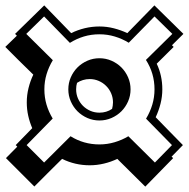

<svg xmlns="http://www.w3.org/2000/svg" viewBox="-77 -610 708 720"><path d="M208.5 -274.9Q208.5 -256.8 215.3 -241Q222.2 -225.1 234.1 -213.1Q246.1 -201.2 262 -194.3Q277.8 -187.5 295.9 -187.5Q322.3 -187.5 343.3 -201.7Q344.7 -207.5 345.7 -213.4Q346.7 -219.2 346.7 -226.1Q346.7 -244.1 339.8 -260Q333 -275.9 321 -287.8Q309.1 -299.8 293.2 -306.6Q277.3 -313.5 259.3 -313.5Q246.1 -313.5 234.1 -309.8Q222.2 -306.2 211.9 -299.3Q208.5 -288.6 208.5 -274.9ZM189.9 -485.8Q213.9 -497.6 240.7 -504.2Q267.6 -510.7 295.9 -510.7Q323.2 -510.7 349.9 -503.9Q376.5 -497.1 400.4 -485.8Q412.6 -498 426 -512Q439.5 -525.9 452.9 -539.6Q466.3 -553.2 479 -566.2Q491.7 -579.1 502 -589.8L610.8 -482.9L567.9 -440.4L574.2 -434.1L510.7 -371.1Q531.7 -327.1 531.7 -274.9Q531.7 -247.6 524.9 -220.9Q518.1 -194.3 506.8 -170.4Q518.6 -158.2 532.2 -144.3Q545.9 -130.4 559.3 -116.5Q572.8 -102.5 585.7 -89.6Q598.6 -76.7 608.9 -65.9L566.4 -22.5Q570.3 -18.6 572.3 -17.1L467.8 89.8L362.8 -14.2Q339.4 -2.9 313 3.4Q286.6 9.8 259.3 9.8Q204.6 9.8 155.8 -14.2Q143.6 -2 129.6 11.7Q115.7 25.4 101.8 39.3Q87.9 53.2 75 66.2Q62 79.1 51.8 89.4L-54.7 -17.1L-12.2 -60.1L-18.1 -65.9L43.9 -129.4Q34.2 -151.9 28.8 -176Q23.4 -200.2 23.4 -226.1Q23.4 -253.4 30 -280Q36.6 -306.6 47.9 -330.1Q35.6 -342.3 21.5 -356Q7.3 -369.6 -6.6 -383.5Q-20.5 -397.5 -33.7 -410.6Q-46.9 -423.8 -57.1 -434.1L-13.7 -476.1L-20.5 -482.9L88.9 -589.8ZM179.2 -274.9Q179.2 -298.8 188.5 -320.1Q197.8 -341.3 213.6 -357.2Q229.5 -373 250.7 -382.3Q272 -391.6 295.9 -391.6Q319.8 -391.6 341.1 -382.3Q362.3 -373 378.2 -357.2Q394 -341.3 403.3 -320.1Q412.6 -298.8 412.6 -274.9Q412.6 -251 403.3 -229.7Q394 -208.5 378.2 -192.6Q362.3 -176.8 341.1 -167.5Q319.8 -158.2 295.9 -158.2Q272 -158.2 250.7 -167.5Q229.5 -176.8 213.6 -192.6Q197.8 -208.5 188.5 -229.7Q179.2 -251 179.2 -274.9ZM88.4 -548.3 21.5 -482.9 121.1 -384.3Q106 -359.4 97.7 -332Q89.4 -304.7 89.4 -274.9Q89.4 -245.1 97.4 -217.8Q105.5 -190.4 120.6 -165.5L22.9 -65.9L88.4 -0.5L187.5 -99.1Q236.8 -68.4 295.9 -68.4Q325.2 -68.4 353 -76.7Q380.9 -85 404.3 -99.1L503.9 -0.5L567.9 -65.9L470.7 -165Q485.8 -189.9 494.1 -217.5Q502.4 -245.1 502.4 -274.9Q502.4 -335.4 470.2 -385.3L569.3 -482.9L502.4 -548.3L405.8 -449.7Q380.9 -464.8 353.3 -473.1Q325.7 -481.4 295.9 -481.4Q265.1 -481.4 237.5 -473.1Q210 -464.8 185.1 -449.2Z"/></svg>

Font: XB Kayhan Sayeh
Style: Regular
Weight: 700
Designer: Behnam
Foundry: Irmug
Version: Version 7.300 2009